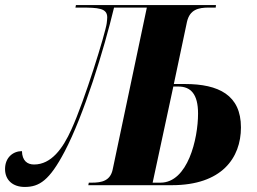

<svg xmlns="http://www.w3.org/2000/svg" viewBox="-65 -734 1019 761"><path d="M33 7C91 7 131 -19 191 -133C267 -277 347 -537 387 -704H517L382 -64C373 -17 338 -10 299 -10H287L285 0H616C814 0 890 -108 890 -229C890 -357 802 -401 668 -401H624L676 -647C687 -696 721 -704 763 -704H790L791 -714H236L234 -704H253C325 -704 360 -702 360 -665C360 -659 359 -651 358 -642C353 -603 270 -334 218 -221C184 -145 138 -82 70 -82C43 -82 23 -97 22 -135C-13 -135 -45 -110 -45 -64C-45 -20 -14 7 33 7ZM571 -10H540L622 -391H642C691 -391 720 -361 720 -284C720 -183 679 -10 571 -10Z"/></svg>

Font: Noto Serif Display SemiCondensed ExtraBold
Style: Italic
Weight: 800
Width: 4
Italic angle: -12°
Designer: Monotype Design Team
Foundry: Monotype Imaging Inc.
Version: Version 2.009